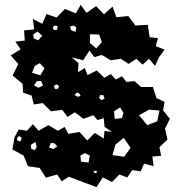

<svg xmlns="http://www.w3.org/2000/svg" viewBox="-20 -743 737 790"><path d="M263 -16 234 3 215 -25 169 -12 143 -52 95 -59 77 -103 31 -128 40 -179 57 -210 91 -205 115 -232 139 -205 179 -228 218 -205 246 -221 261 -192 307 -200 339 -165 370 -196 407 -173 410 -204 440 -201 410 -221 407 -257 381 -249 364 -269 323 -254 288 -281 258 -262 236 -291 190 -285 156 -319 119 -313 110 -350 75 -362 73 -398 32 -432 55 -480 24 -515 65 -540 43 -572 82 -576 79 -618 121 -622 115 -665 154 -645 171 -685 213 -671 247 -706 292 -688 312 -723 336 -690 375 -718 408 -684 443 -716 459 -672 508 -677 537 -638 588 -641 596 -590 630 -586 621 -553 657 -539 634 -507 618 -472 593 -501 567 -477 541 -501 509 -480 477 -501 435 -495 399 -517 368 -508 348 -535 322 -495 276 -507 303 -483 301 -446 329 -463 340 -434 378 -453 409 -423 436 -438 456 -416 482 -429 500 -406 534 -409 560 -385H609L624 -339L657 -324L651 -289L679 -254L659 -214L669 -169L636 -137L643 -102L607 -99L612 -59L573 -70L559 -38L524 -43L504 -13L471 -25L441 6L403 -13L377 27ZM294 -630 283 -638 268 -634 273 -618 291 -612ZM217 -636 204 -638 197 -630 202 -619 215 -621ZM154 -596 134 -613 117 -602 119 -585 137 -577ZM388 -601 350 -602V-566L376 -544L399 -570ZM144 -483 123 -472 112 -444 146 -433 163 -462ZM149 -410 131 -409 120 -391 138 -382 157 -391ZM213 -396 202 -390 206 -377 219 -378 223 -389ZM305 -360 296 -362 287 -353 298 -345 312 -348ZM406 -351 392 -352 388 -340 397 -331 410 -337ZM488 -279 474 -301 449 -285 452 -254 482 -257ZM636 -288 594 -292 552 -269 586 -228 627 -244ZM70 -175 58 -184 50 -175 51 -165 64 -161ZM517 -135 489 -176 455 -148 443 -105 491 -98ZM126 -159 107 -147 108 -131 123 -125 131 -138ZM203 -154H188L182 -136L200 -130L216 -141ZM329 -113 311 -103 313 -78 344 -74 350 -103ZM380 -38 371 -41 365 -38 368 -32 375 -30Z"/></svg>

Font: Rubik Gemstones
Style: Regular
Weight: 400
Designer: Hubert and Fischer, NaN
Foundry: Hubert and Fischer, NaN
Version: Version 2.200